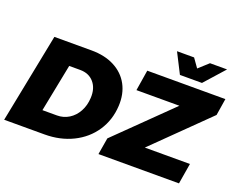

<svg xmlns="http://www.w3.org/2000/svg" viewBox="-137 -1163 1759 1416"><g transform="rotate(20 743.0 -455.5)"><path d="M764 -385Q758 -272 699.5 -184.5Q641 -97 542.5 -48.5Q444 0 322 0H5L144 -701H436Q540 -701 616 -661.5Q692 -622 730.5 -550.5Q769 -479 764 -385ZM406 -537H320L246 -163H360Q411 -163 453 -189Q495 -215 521 -262Q547 -309 550 -370Q554 -445 514.5 -491Q475 -537 406 -537ZM1486 -701 1465 -569 1050 -162H1404L1377 0H745L767 -131L1184 -539H847L873 -701ZM1289 -911H1423L1283 -754H1110L1030 -911H1164L1213 -842Z"/></g></svg>

Font: Gontserrat ExtraBold
Style: Italic
Weight: 800
Italic angle: -11.3°
Designer: Julieta Ulanovsky
Foundry: Julieta Ulanovsky
Version: Version 6.001